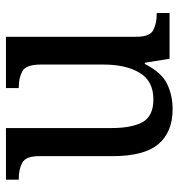

<svg xmlns="http://www.w3.org/2000/svg" viewBox="2 -578 586 629"><g transform="rotate(-90 294.5 -263.0)"><path d="M252 10Q177 10 137.5 -36.5Q98 -83 98 -186V-427Q98 -471 76.5 -482.5Q55 -494 24 -494H21V-536H190V-190Q190 -124 209.5 -88.5Q229 -53 284 -53Q344 -53 371 -98Q398 -143 398 -216V-422Q398 -470 376.5 -482Q355 -494 324 -494H321V-536H489V-109Q489 -64 511.5 -53Q534 -42 564 -42H567V0H417L404 -81H400Q372 -26 334.5 -8Q297 10 252 10Z"/></g></svg>

Font: Noto Serif Myanmar SemiCondensed
Style: Regular
Weight: 400
Width: 4
Designer: Ben Mitchell and the Monotype Design Team
Foundry: Monotype Imaging Inc.
Version: Version 2.106; ttfautohint (v1.8.4.7-5d5b)